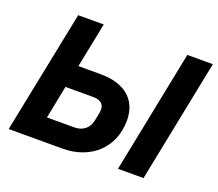

<svg xmlns="http://www.w3.org/2000/svg" viewBox="-117 -861 1162 1025"><g transform="rotate(20 464.0 -349.0)"><path d="M22 0H328C486 0 600 -102 600 -258C600 -375 522 -443 383 -443H257L308 -698H163ZM193 -128 230 -315H389C431 -315 450 -295 450 -265C450 -252 445 -229 439 -201C428 -149 391 -128 347 -128ZM643 0H788L928 -698H783Z"/></g></svg>

Font: LVC Sans
Style: Bold Italic
Weight: 700
Italic angle: -11.31°
Designer: Mike Abbink, Paul van der Laan, Pieter van Rosmalen
Foundry: Bold Monday
Version: Version 3.0